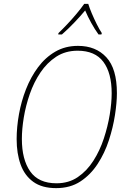

<svg xmlns="http://www.w3.org/2000/svg" viewBox="-20 -962 656 992"><path d="M270 10Q197 10 152 -22.5Q107 -55 86.5 -112Q66 -169 66 -243Q66 -305 78 -372Q90 -439 114.5 -501.5Q139 -564 176.5 -614.5Q214 -665 265.5 -695Q317 -725 383 -725Q475 -725 529.5 -666Q584 -607 584 -481Q584 -432 574 -367.5Q564 -303 542.5 -237Q521 -171 484.5 -115Q448 -59 395.5 -24.5Q343 10 270 10ZM272 -15Q335 -15 382 -47Q429 -79 462.5 -131.5Q496 -184 516.5 -246.5Q537 -309 547 -370Q557 -431 557 -480Q557 -585 514 -642.5Q471 -700 381 -700Q318 -700 270.5 -669Q223 -638 189 -587.5Q155 -537 134 -476.5Q113 -416 103 -355.5Q93 -295 93 -244Q93 -138 136 -76.5Q179 -15 272 -15ZM282 -791Q303 -811 328 -837.5Q353 -864 376 -891.5Q399 -919 415 -942H436Q442 -922 454 -893.5Q466 -865 480 -837Q494 -809 506 -791L504 -784H489Q470 -810 451.5 -843.5Q433 -877 420 -908Q396 -879 364 -845.5Q332 -812 300 -784H281Z"/></svg>

Font: Noto Sans SemiCondensed Thin
Style: Italic
Weight: 100
Width: 4
Italic angle: -12°
Designer: Monotype Design Team
Foundry: Monotype Imaging Inc.
Version: Version 2.013; ttfautohint (v1.8.4.7-5d5b)